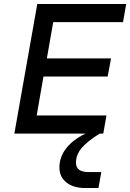

<svg xmlns="http://www.w3.org/2000/svg" viewBox="-20 -670 653 963"><path d="M480 0Q416 40 388.5 73.5Q361 107 361 146Q361 193 424 193H488L474 273H406Q348 273 313 245Q278 217 278 170Q278 118 311.5 74.5Q345 31 409 0H52L167 -650H613L597 -559H247L215 -377H537L520 -286H198L164 -91H514L498 0Z"/></svg>

Font: Overused Grotesk Medium
Style: Italic
Weight: 500
Italic angle: -10°
Version: Version 0.003